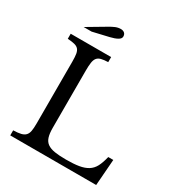

<svg xmlns="http://www.w3.org/2000/svg" viewBox="-219 -1105 1164 1250"><g transform="rotate(30 363.5 -480.0)"><path d="M691 0H45V-38Q80 -39 101.5 -44Q123 -49 135 -61.5Q147 -74 151 -95.5Q155 -117 155 -152V-618Q155 -653 151.5 -674.5Q148 -696 137.5 -708Q127 -720 107 -725Q87 -730 55 -732V-770H359V-732Q327 -731 307.5 -726Q288 -721 277.5 -708Q267 -695 263.5 -671.5Q260 -648 260 -611V-180Q260 -138 268.5 -111.5Q277 -85 297.5 -70.5Q318 -56 352 -50.5Q386 -45 438 -45Q495 -45 534 -51.5Q573 -58 599.5 -74.5Q626 -91 641.5 -120.5Q657 -150 668 -197H706ZM106 -850 236 -927Q264 -944 283.5 -952Q303 -960 323 -960Q340 -960 350.5 -951Q361 -942 361 -925Q361 -909 340.5 -897.5Q320 -886 286 -878L166 -850Z"/></g></svg>

Font: SVN-Libre Baskerville
Style: Regular
Weight: 400
Designer: Pablo Impallari, Rodrigo Fuenzalida
Foundry: Pablo Impallari, Rodrigo Fuenzalida
Version: Version 1.000; ttfautohint (v1.8.4)